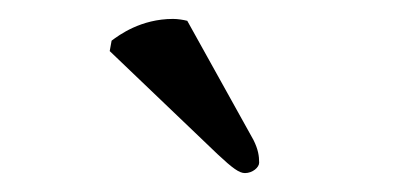

<svg xmlns="http://www.w3.org/2000/svg" viewBox="-20 -721 432 203"><path d="M178 -699C174 -700 168 -701 163 -701C129 -701 106 -684 98 -678L96 -667L210 -558C226 -543 233 -538 239 -538C247 -538 254 -544 254 -549C254 -556 253 -563 248 -573Z"/></svg>

Font: Linux Libertine O C
Style: Regular
Weight: 400
Designer: Philipp H. Poll
Foundry: Philipp H. Poll
Version: Version 4.0.3